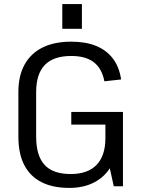

<svg xmlns="http://www.w3.org/2000/svg" viewBox="-20 -912 694 940"><path d="M319 8Q238 8 182.5 -20.5Q127 -49 98.5 -104.5Q70 -160 70 -243V-462Q70 -541 100.5 -596Q131 -651 188.5 -679.5Q246 -708 329 -708Q400 -708 451 -687Q502 -666 533 -625Q564 -584 573 -523L491 -514Q479 -577 439 -607.5Q399 -638 329 -638Q242 -638 199.5 -594Q157 -550 157 -461V-243Q157 -150 198 -105Q239 -60 326 -60Q409 -60 452 -104Q495 -148 496 -232L551 -212Q551 -145 522.5 -96Q494 -47 442 -19.5Q390 8 319 8ZM496 -186V-344L523 -302H329V-364H582V0H537ZM381 -892V-771H285V-892Z"/></svg>

Font: Pathway Extreme
Style: Regular
Weight: 400
Designer: Eduardo Rodriguez Tunni
Foundry: Eduardo Rodriguez Tunni
Version: Version 1.001;gftools[0.9.26]